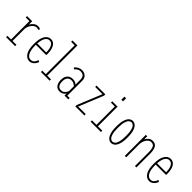

<svg xmlns="http://www.w3.org/2000/svg" viewBox="248 -1984 3229 3229"><g transform="rotate(45 1862.5 -369.5)"><path d="M93 0V-32H180V-468H92.5V-500H215V-420Q235.5 -459 269.2 -485.5Q303 -512 347 -512Q368 -512 382.8 -506.5Q397.5 -501 403 -496.5L388 -466.5Q385 -470.5 373.8 -474.8Q362.5 -479 344.5 -479Q313 -479 285.2 -457.5Q257.5 -436 238.8 -400.5Q220 -365 215 -323.5V-32H307.5V0Z M653.5 11Q590.5 11 547.2 -52.2Q504 -115.5 504 -251Q504 -381 545 -446.5Q586 -512 652 -512Q695.5 -512 725.5 -484.2Q755.5 -456.5 770.8 -409.2Q786 -362 786 -303.5Q786 -294 785.8 -283.5Q785.5 -273 785 -264H538Q538 -257.5 538 -251Q538 -135 570 -78.5Q602 -22 653.5 -22Q688.5 -22 709 -40Q729.5 -58 739.2 -80Q749 -102 752.5 -114L783.5 -97Q780.5 -87 771.2 -69.2Q762 -51.5 746 -33Q730 -14.5 707.2 -1.8Q684.5 11 653.5 11ZM650 -479Q603 -479 574.2 -432Q545.5 -385 539.5 -296H752.5V-304Q752.5 -349 742.2 -389Q732 -429 709.5 -454Q687 -479 650 -479Z M922 0V-32H1006V-718H922V-750H1041V-32H1129V0Z M1373 11Q1316 11 1284 -29.8Q1252 -70.5 1252 -141Q1252 -219 1288.5 -258Q1325 -297 1386.5 -297Q1423.5 -297 1448.8 -283.8Q1474 -270.5 1483 -261.5V-373Q1483 -432.5 1457 -456.2Q1431 -480 1386.5 -480Q1360.5 -480 1339 -469Q1317.5 -458 1303.2 -444.2Q1289 -430.5 1284 -423L1259 -447Q1266 -456.5 1284 -471.8Q1302 -487 1329.5 -499.5Q1357 -512 1391.5 -512Q1442 -512 1480 -480.8Q1518 -449.5 1518 -381V-32H1574V0H1483V-53Q1480 -43 1467.2 -27.8Q1454.5 -12.5 1431 -0.8Q1407.5 11 1373 11ZM1379 -21Q1412.5 -21 1434.2 -38.2Q1456 -55.5 1467.8 -76Q1479.5 -96.5 1483 -106V-223.5Q1473.5 -233.5 1447 -249.2Q1420.5 -265 1386.5 -265Q1343 -265 1315 -236.5Q1287 -208 1287 -141Q1287 -21 1379 -21Z M1740 0V-32L1918 -468H1745V-500H1954V-468L1776 -32H1956V0Z M2208 -700H2248V-627H2208ZM2104 0V-32H2211V-468H2119V-500H2246V-32H2350V0Z M2599 11Q2564 11 2533.8 -14.2Q2503.5 -39.5 2484.8 -97Q2466 -154.5 2466 -251Q2466 -347 2484.8 -404.2Q2503.5 -461.5 2533.8 -486.8Q2564 -512 2599 -512Q2634 -512 2664.2 -486.8Q2694.5 -461.5 2713.2 -404.2Q2732 -347 2732 -251Q2732 -154.5 2713.2 -97Q2694.5 -39.5 2664.2 -14.2Q2634 11 2599 11ZM2599 -22Q2624 -22 2646 -42Q2668 -62 2681.5 -111.8Q2695 -161.5 2695 -251Q2695 -339 2681.5 -388.8Q2668 -438.5 2646 -458.8Q2624 -479 2599 -479Q2574 -479 2551.5 -458.8Q2529 -438.5 2515 -388.8Q2501 -339 2501 -251Q2501 -161.5 2515 -111.8Q2529 -62 2551.5 -42Q2574 -22 2599 -22Z M2917 0V-500H2951V-426.5Q2969.5 -463.5 3000.5 -487.8Q3031.5 -512 3073.5 -512Q3136 -512 3164.2 -465.8Q3192.5 -419.5 3192.5 -327V0H3158.5V-317Q3158.5 -397.5 3140 -438.2Q3121.5 -479 3070.5 -479Q3039 -479 3013.8 -458.2Q2988.5 -437.5 2972 -402.2Q2955.5 -367 2951 -323.5V0Z M3503.5 11Q3440.5 11 3397.2 -52.2Q3354 -115.5 3354 -251Q3354 -381 3395 -446.5Q3436 -512 3502 -512Q3545.5 -512 3575.5 -484.2Q3605.5 -456.5 3620.8 -409.2Q3636 -362 3636 -303.5Q3636 -294 3635.8 -283.5Q3635.5 -273 3635 -264H3388Q3388 -257.5 3388 -251Q3388 -135 3420 -78.5Q3452 -22 3503.5 -22Q3538.5 -22 3559 -40Q3579.5 -58 3589.2 -80Q3599 -102 3602.5 -114L3633.5 -97Q3630.5 -87 3621.2 -69.2Q3612 -51.5 3596 -33Q3580 -14.5 3557.2 -1.8Q3534.5 11 3503.5 11ZM3500 -479Q3453 -479 3424.2 -432Q3395.5 -385 3389.5 -296H3602.5V-304Q3602.5 -349 3592.2 -389Q3582 -429 3559.5 -454Q3537 -479 3500 -479Z"/></g></svg>

Font: Trispace Condensed Thin
Style: Regular
Weight: 100
Width: 3
Designer: Tyler Finck
Foundry: Etcetera Type Company
Version: Version 1.210; ttfautohint (v1.8.3)